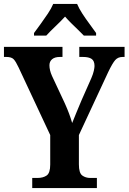

<svg xmlns="http://www.w3.org/2000/svg" viewBox="-20 -951 650 971"><path d="M143 0V-51H169Q198 -51 216 -63.5Q234 -76 234 -119V-268L74 -610Q60 -640 49 -651.5Q38 -663 12 -663H0V-714H296V-663H283Q257 -663 243.5 -651.5Q230 -640 230 -621Q230 -596 243 -567L308 -428Q321 -399 329.5 -376Q338 -353 345 -329Q354 -353 366.5 -382Q379 -411 392 -443L442 -556Q451 -577 454.5 -593Q458 -609 458 -617Q458 -643 443.5 -653Q429 -663 400 -663H381V-714H610V-663H600Q577 -663 563 -647.5Q549 -632 527 -586L379 -268V-120Q379 -76 396 -63.5Q413 -51 437 -51H470V0ZM152 -784Q166 -803 185 -829Q204 -855 222 -882Q240 -909 249 -931H370Q379 -909 396.5 -882Q414 -855 433.5 -829Q453 -803 466 -784V-771H404Q393 -783 375.5 -799.5Q358 -816 340 -834Q322 -852 309 -867Q288 -844 260 -817.5Q232 -791 214 -771H152Z"/></svg>

Font: Noto Serif Khmer Condensed
Style: Bold
Weight: 700
Width: 3
Designer: Danh Hong and the Monotype Design Team
Foundry: Monotype Imaging Inc.
Version: Version 2.004; ttfautohint (v1.8.4.7-5d5b)